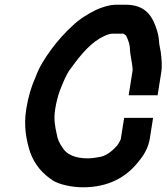

<svg xmlns="http://www.w3.org/2000/svg" viewBox="-20 -726 708 816"><path d="M649.8 -321 665.4 -419C670 -448.5 666.3 -477.5 663.5 -502C661.9 -516.4 656.6 -534 656 -549C654.6 -567.6 652.5 -579.1 647.4 -596C629.4 -655.5 600 -706 513.8 -706H476.8C444.1 -706 411.6 -694.8 386.2 -683C351.2 -665.4 317.5 -644.8 288.7 -617C256.5 -587.5 224.7 -552.8 198.3 -516.5C172.6 -481.1 147.6 -444.2 131 -398C112.8 -357.7 99.7 -313.8 91.5 -262C79.7 -187.4 92.2 -129.7 108.4 -78C128 -25.1 160.5 12.5 206.3 42C232.5 58.2 285.9 70 332.9 70C440.1 70 516.7 27.8 569.3 -40C591.5 -66.3 610.4 -97.5 616.9 -138L630.6 -225H507.6L493.2 -134C488.1 -124.9 485.1 -116.1 476.9 -106.5C460.2 -87.2 435.5 -66.3 409.5 -60C392.9 -56.8 372.9 -53 352.4 -53C300.2 -53 262 -69.1 244.8 -100C233.4 -116 224.3 -133.9 220.9 -157C214 -188.8 207.6 -218.4 214.5 -262C218.8 -288.9 225.4 -315.8 233.7 -339C245.2 -368.6 257.6 -399.7 273.3 -425C310.7 -476.3 350.6 -530.7 404.2 -563C419.7 -571 439.1 -583 460.3 -583H504.3C504.9 -582.3 505.5 -582 506.2 -582C508.6 -580.7 511.3 -578.7 514.2 -576H515.2C520.6 -566.3 523.8 -556.7 527.5 -546C530.7 -536.5 529.8 -532.9 532 -524C532.3 -490.1 542.3 -463.1 543.8 -428L526.8 -321Z"/></svg>

Font: Tape
Style: It
Weight: 500
Foundry: Cannot Into Space Fonts
Version: Version 0.97